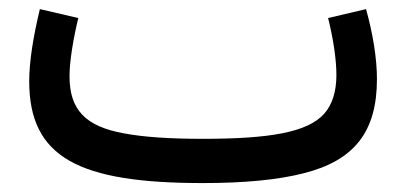

<svg xmlns="http://www.w3.org/2000/svg" viewBox="-20 -410 909 430"><path d="M714.8 -369.6C726.1 -324.7 733.4 -277.3 733.4 -242.2C733.4 -204.6 724.1 -175.8 706.1 -155.3C668.9 -113.8 585 -99.1 434.6 -99.1C360.4 -99.1 301.3 -103 257.8 -111.3C170.4 -127 135.7 -165 135.7 -239.3C135.7 -272.9 144 -322.3 155.3 -369.6L69.3 -389.6C55.2 -331.1 45.4 -273.4 45.4 -228.5C45.4 -57.1 156.2 0 434.6 0C527.8 0 603 -7.3 660.2 -22C774.4 -50.8 824.2 -115.7 824.2 -232.9C824.2 -279.8 814.9 -335.4 799.8 -389.6Z"/></svg>

Font: Estedad Medium
Style: Regular
Weight: 500
Designer: Amin Abedi
Version: Version 7.3